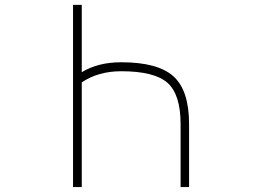

<svg xmlns="http://www.w3.org/2000/svg" viewBox="-20 -752 1040 774"><path d="M708 -252Q708 -371.1 655.3 -418Q602.5 -464.8 468.8 -464.8Q376 -464.8 309.6 -419.9V2H274.4V-732.4H309.6V-460.9Q375 -501 468.8 -501Q616.2 -501 679.2 -444.3Q742.2 -387.7 742.2 -252V2H708Z"/></svg>

Font: GenEi Gothic M ExtraLight
Style: Regular
Weight: 200
Designer: o_tamon (Modified); [Source Han Sans]
Ryoko NISHIZUKA  (kana & ideographs); Paul D. Hunt (Latin, Greek & Cyrillic); Wenl
Version: Version 1.1a;Original Version 1.004